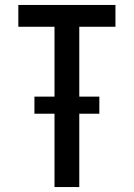

<svg xmlns="http://www.w3.org/2000/svg" viewBox="-20 -755 540 775"><path d="M200 0V-296H119V-365H200V-647H54V-735H446V-647H300V-365H381V-296H300V0Z"/></svg>

Font: Iosevka Curly Semibold
Style: Regular
Weight: 600
Monospace: yes
Designer: Belleve Invis
Foundry: Belleve Invis
Version: Version 22.1.2; ttfautohint (v1.8.4)